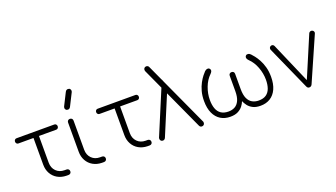

<svg xmlns="http://www.w3.org/2000/svg" viewBox="-70 -1424 3516 2008"><g transform="rotate(-20 1688.0 -420.0)"><path d="M404 0Q349 -1 306 -25.5Q263 -50 239 -93.5Q215 -137 215 -192V-489H47Q35 -489 27.5 -497.5Q20 -506 20 -518Q20 -530 27.5 -538.5Q35 -547 47 -547H468Q480 -547 487.5 -538.5Q495 -530 495 -518Q495 -506 487.5 -497.5Q480 -489 468 -489H276V-192Q276 -134 312 -97.5Q348 -61 405 -61H427Q441 -61 449.5 -52.5Q458 -44 458 -30Q458 -17 449.5 -8.5Q441 0 427 0Z M799 0Q744 -1 701 -25.5Q658 -50 634 -93.5Q610 -137 610 -192V-516Q610 -530 618.5 -538.5Q627 -547 640 -547Q654 -547 662.5 -538.5Q671 -530 671 -516V-192Q671 -134 707 -97.5Q743 -61 800 -61H822Q836 -61 844.5 -52.5Q853 -44 853 -30Q853 -17 844.5 -8.5Q836 0 822 0ZM656 -644Q640 -644 632.5 -653.5Q625 -663 625 -671Q625 -676 626 -680Q627 -684 628 -688L697 -825Q703 -837 710.5 -842Q718 -847 727 -847Q744 -847 751 -837.5Q758 -828 758 -820Q758 -816 757.5 -811.5Q757 -807 755 -803L686 -666Q680 -654 672.5 -649Q665 -644 656 -644Z M1307 0Q1252 -1 1209 -25.5Q1166 -50 1142 -93.5Q1118 -137 1118 -192V-489H950Q938 -489 930.5 -497.5Q923 -506 923 -518Q923 -530 930.5 -538.5Q938 -547 950 -547H1371Q1383 -547 1390.5 -538.5Q1398 -530 1398 -518Q1398 -506 1390.5 -497.5Q1383 -489 1371 -489H1179V-192Q1179 -134 1215 -97.5Q1251 -61 1308 -61H1330Q1344 -61 1352.5 -52.5Q1361 -44 1361 -30Q1361 -17 1352.5 -8.5Q1344 0 1330 0Z M1913 0Q1903 0 1896 -4.5Q1889 -9 1884 -20L1552 -745Q1551 -748 1550 -752Q1549 -756 1549 -761Q1549 -773 1557.5 -781.5Q1566 -790 1579 -790Q1588 -790 1596.5 -784.5Q1605 -779 1608 -769L1942 -41Q1943 -39 1943 -30Q1943 -17 1934.5 -8.5Q1926 0 1913 0ZM1478 0Q1465 0 1456.5 -8.5Q1448 -17 1448 -30Q1448 -38 1449 -41L1685 -604L1718 -524L1507 -20Q1503 -11 1495.5 -5.5Q1488 0 1478 0Z M2228 7Q2166 7 2120 -21.5Q2074 -50 2048.5 -105.5Q2023 -161 2023 -241Q2023 -301 2036.5 -349.5Q2050 -398 2070 -434.5Q2090 -471 2109 -495Q2128 -519 2140 -531Q2154 -545 2169.5 -547Q2185 -549 2194 -539Q2200 -533 2202 -524.5Q2204 -516 2199.5 -506Q2195 -496 2183 -484Q2136 -439 2110 -370Q2084 -301 2084 -231Q2084 -176 2098.5 -135.5Q2113 -95 2145 -73Q2177 -51 2228 -51Q2268 -51 2299 -68Q2330 -85 2348 -124Q2366 -163 2366 -228V-398Q2366 -412 2374.5 -420Q2383 -428 2396 -428Q2410 -428 2418 -420Q2426 -412 2426 -398V-228Q2426 -163 2444 -124Q2462 -85 2493.5 -68Q2525 -51 2564 -51Q2616 -51 2647.5 -73Q2679 -95 2693.5 -135.5Q2708 -176 2708 -231Q2708 -301 2682 -370Q2656 -439 2609 -484Q2597 -496 2593 -506Q2589 -516 2590.5 -524.5Q2592 -533 2598 -539Q2607 -549 2623 -547Q2639 -545 2652 -531Q2664 -519 2683 -495Q2702 -471 2722 -434.5Q2742 -398 2755.5 -349.5Q2769 -301 2769 -241Q2769 -161 2743.5 -105.5Q2718 -50 2672 -21.5Q2626 7 2564 7Q2512 7 2478.5 -10.5Q2445 -28 2425.5 -54Q2406 -80 2396 -105Q2387 -80 2367 -54Q2347 -28 2313.5 -10.5Q2280 7 2228 7Z M3107 1Q3088 1 3079 -20L2861 -508Q2857 -519 2861 -529.5Q2865 -540 2876 -545Q2887 -550 2897.5 -546Q2908 -542 2913 -531L3127 -37H3090L3300 -532Q3305 -543 3316.5 -547Q3328 -551 3339 -546Q3350 -541 3354.5 -530.5Q3359 -520 3354 -509L3139 -20Q3129 1 3107 1Z"/></g></svg>

Font: ComfortaaLight
Style: Regular
Weight: 300
Designer: Johan Aakerlund
Foundry: Johan Aakerlund
Version: Version 3.104; ttfautohint (v1.8.1.43-b0c9)